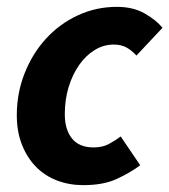

<svg xmlns="http://www.w3.org/2000/svg" viewBox="-20 -528 494 560"><path d="M29 -192Q29 -256 51.5 -313.5Q74 -371 113.5 -414.5Q153 -458 206.5 -483Q260 -508 321 -508Q368 -508 401.5 -489Q435 -470 454 -447L378 -366Q363 -382 348 -390Q333 -398 312 -398Q282 -398 256 -382Q230 -366 210.5 -338Q191 -310 180 -273.5Q169 -237 169 -195Q169 -150 190 -124Q211 -98 253 -98Q279 -98 297.5 -108Q316 -118 332 -130L389 -46Q361 -25 321.5 -6.5Q282 12 223 12Q182 12 146.5 -1.5Q111 -15 85 -41.5Q59 -68 44 -106Q29 -144 29 -192Z"/></svg>

Font: mr_Source Sans Pro
Style: Bold Italic
Weight: 700
Italic angle: -11°
Designer: Paul D. Hunt
Foundry: Adobe Systems Incorporated
Version: Version 1.036;July 10, 2024;FontCreator 11.5.0.2430 64-bit